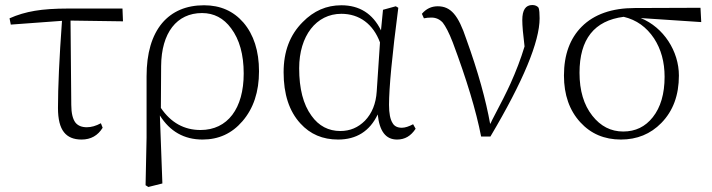

<svg xmlns="http://www.w3.org/2000/svg" viewBox="-20 -542 2835 765"><path d="M305 14C342 14 370 -2 389 -33L382 -51C362 -40 343 -35 326 -35C306 -35 291 -41 281 -53C270 -67 264 -91 264 -124L261 -460L470 -457L468 -508H252C199 -508 154 -505 119 -499C83 -493 49 -483 18 -469L23 -444L227 -459C216 -308 211 -193 211 -112C211 -67 219 -35 235 -15C250 4 273 14 305 14Z M627 189 617 -82C657 -18 714 14 787 14C851 14 904 -10 946 -59C990 -110 1012 -176 1012 -258C1012 -339 991 -404 950 -452C910 -498 858 -521 793 -521C722 -521 666 -497 626 -450C585 -401 564 -330 564 -238V6L560 196L571 203ZM779 -24C714 -24 661 -53 621 -112L622 -279C623 -411 684 -490 785 -490C832 -490 871 -470 901 -429C934 -385 951 -325 951 -249C951 -110 887 -24 779 -24Z M1327 14C1400 14 1453 -19 1485 -86C1492 -19 1517 14 1562 14C1593 14 1617 0 1636 -29L1626 -47C1609 -38 1594 -33 1581 -33C1564 -33 1551 -39 1544 -52C1535 -66 1530 -90 1530 -124C1530 -191 1542 -320 1567 -511L1557 -517L1506 -503L1498 -421C1465 -488 1412 -521 1340 -521C1281 -521 1230 -499 1186 -454C1135 -403 1110 -337 1110 -254C1110 -167 1132 -99 1177 -50C1216 -7 1266 14 1327 14ZM1336 -20C1289 -20 1250 -40 1221 -81C1188 -126 1172 -189 1172 -270C1172 -399 1240 -487 1340 -487C1412 -487 1467 -446 1494 -373L1481 -178C1478 -129 1462 -90 1434 -61C1407 -34 1375 -20 1336 -20Z M1934 2C2065 -219 2130 -376 2130 -469C2130 -488 2129 -502 2126 -511C2121 -518 2112 -522 2101 -522C2074 -522 2061 -502 2061 -462C2061 -440 2064 -405 2070 -357C2055 -307 2036 -258 2014 -209C2000 -178 1976 -130 1941 -64C1938 -57 1935 -51 1933 -48C1916 -143 1885 -256 1838 -386C1806 -482 1776 -517 1724 -517C1699 -517 1678 -507 1661 -487L1669 -469C1678 -471 1688 -472 1699 -472C1717 -472 1732 -465 1744 -452C1755 -438 1769 -412 1784 -373C1839 -226 1877 -101 1897 2Z M2454 14C2518 14 2572 -8 2615 -52C2662 -100 2685 -163 2685 -241C2685 -338 2624 -433 2533 -470L2774 -454L2771 -511L2509 -510C2418 -510 2347 -485 2298 -436C2251 -389 2227 -324 2227 -241C2227 -164 2249 -102 2292 -55C2334 -9 2388 14 2454 14ZM2463 -18C2414 -18 2373 -39 2340 -81C2306 -124 2289 -181 2289 -252C2289 -386 2348 -460 2465 -475C2516 -463 2556 -434 2586 -389C2614 -346 2628 -295 2628 -236C2628 -168 2612 -114 2581 -75C2551 -37 2512 -18 2463 -18Z"/></svg>

Font: AllPunType ExtraLight
Style: Regular
Weight: 280
Version: 1.0